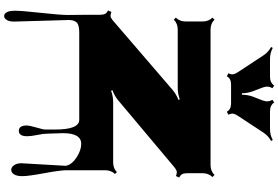

<svg xmlns="http://www.w3.org/2000/svg" viewBox="-234 -772 1378 951"><g transform="rotate(90 455.5 -297.0)"><path d="M399.9 -752Q369.1 -752 358.4 -731L343.3 -738.8Q350.1 -752.9 348.6 -762.2Q347.2 -771.5 338.4 -785.2L254.9 -912.1Q238.8 -936.5 213.4 -950.2L217.8 -958.5Q242.2 -944.8 272.9 -944.8H360.4Q390.1 -944.8 404.3 -965.8L417.5 -956.5Q403.8 -935.5 414.1 -908.2L431.6 -862.3Q442.4 -834 442.4 -805.7H449.7Q449.7 -835.4 460 -862.3L478 -908.2Q488.3 -935.5 474.6 -956.5L487.8 -965.8Q502 -944.8 531.7 -944.8H619.1Q649.4 -944.8 673.8 -958.5L678.7 -950.2Q653.3 -936.5 637.2 -912.1L553.7 -785.2Q544.9 -771.5 543.5 -762.2Q542 -752.9 548.8 -738.8L533.7 -731Q522.9 -752 492.2 -752ZM789.1 286.1 801.8 66.4Q795.9 36.6 760.5 13.4Q725.1 -9.8 692.9 -9.8Q640.1 -9.8 640.1 80.6L642.6 160.2Q642.6 176.3 648.9 207.8Q655.3 239.3 655.3 257.8Q655.3 299.3 628.7 299.3Q602.1 299.3 602.1 260.3Q602.1 246.1 612.1 212.2Q622.1 178.2 622.1 168.9V119.1Q622.1 0 573.7 0H140.6Q104 0 91.8 12.7Q79.6 25.4 79.6 52.2L87.4 323.2Q87.4 346.2 79.3 359.1Q71.3 372.1 60.1 372.1Q48.8 372.1 41.3 359.4Q33.7 346.7 33.7 316.2Q33.7 285.6 44.2 189.5Q54.7 93.3 54.7 55.7L53.7 -39.6V-103Q53.7 -118.7 49.3 -127.7Q44.9 -136.7 32.2 -142.6L39.6 -159.2Q50.8 -154.8 59.8 -155Q68.8 -155.3 83.5 -168L425.3 -461.9Q448.7 -481.4 475.1 -491.2L472.7 -498Q444.8 -487.8 415.5 -487.8H126.5Q97.2 -487.8 77.6 -468.3L67.9 -478.5Q86.9 -497.6 86.9 -527.3V-610.8Q86.9 -640.6 67.9 -659.7L77.6 -669.9Q97.2 -650.4 126.5 -650.4H798.8Q827.6 -650.4 847.2 -669.9L857.4 -659.7Q838.4 -640.6 838.4 -610.8V-535.2Q838.4 -519.5 842.8 -510.5Q847.2 -501.5 859.9 -495.1L852.5 -479Q841.3 -483.4 832.8 -483.4Q824.2 -483.4 807.6 -470.2L477.5 -192.9Q456.5 -175.3 427.7 -164.6L429.7 -157.7Q457.5 -168 486.3 -168H784.2Q814.5 -168 833 -186.5L842.3 -176.8Q823.7 -158.2 823.7 -128.4V63.5Q823.7 94.2 838.4 173.3Q853 252.4 853 281Q853 309.6 844 323.2Q835 336.9 822 336.9Q809.1 336.9 799.1 323.2Q789.1 309.6 789.1 286.1Z"/></g></svg>

Font: Nosifer Caps
Style: Regular
Weight: 800
Version: Version 001.002